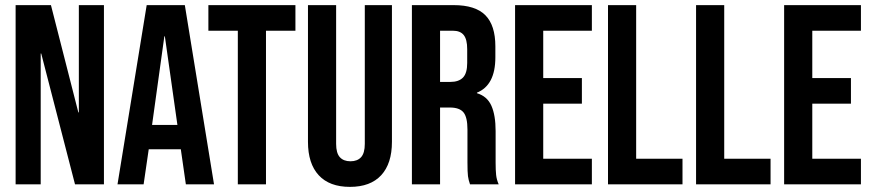

<svg xmlns="http://www.w3.org/2000/svg" viewBox="-20 -720 3405 750"><path d="M41 -700H179L286 -281H288V-700H386V0H273L141 -511H139V0H41Z M553 -700H702L816 0H706L686 -139V-137H561L541 0H439ZM673 -232 624 -578H622L574 -232Z M909 -600H794V-700H1134V-600H1019V0H909Z M1183 -166V-700H1293V-158Q1293 -122 1307.5 -106Q1322 -90 1349 -90Q1376 -90 1390.5 -106Q1405 -122 1405 -158V-700H1511V-166Q1511 -81 1469 -35.5Q1427 10 1347 10Q1267 10 1225 -35.5Q1183 -81 1183 -166Z M1589 -700H1752Q1837 -700 1876 -660.5Q1915 -621 1915 -539V-496Q1915 -387 1843 -358V-356Q1883 -344 1899.5 -307Q1916 -270 1916 -208V-85Q1916 -55 1918 -36.5Q1920 -18 1928 0H1816Q1810 -17 1808 -32Q1806 -47 1806 -86V-214Q1806 -262 1790.5 -281Q1775 -300 1737 -300H1699V0H1589ZM1739 -400Q1772 -400 1788.5 -417Q1805 -434 1805 -474V-528Q1805 -566 1791.5 -583Q1778 -600 1749 -600H1699V-400Z M1992 -700H2292V-600H2102V-415H2253V-315H2102V-100H2292V0H1992Z M2355 -700H2465V-100H2646V0H2355Z M2699 -700H2809V-100H2990V0H2699Z M3043 -700H3343V-600H3153V-415H3304V-315H3153V-100H3343V0H3043Z"/></svg>

Font: kids-team
Style: team
Weight: 400
Designer: Ryoichi Tsunekawa, Thomas Gollenia, Laura Emeder
Foundry: Ryoichi Tsunekawa, Thomas Gollenia, Laura Emeder
Version: Version 2.000